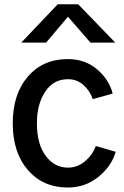

<svg xmlns="http://www.w3.org/2000/svg" viewBox="-20 -838 568 876"><path d="M38.1 -275.4Q38.1 -408.2 106.9 -488.3Q175.8 -568.4 289.1 -568.4Q369.1 -568.4 423.8 -521Q478.5 -473.6 494.1 -411.1L403.3 -385.7Q390.6 -423.8 360.8 -450.2Q331.1 -476.6 290 -476.6Q223.6 -476.6 186 -419.4Q148.4 -362.3 148.4 -275.4Q148.4 -180.7 188.5 -127Q228.5 -73.2 290 -73.2Q334 -73.2 368.7 -103Q403.3 -132.8 417 -171.9L507.8 -145.5Q489.3 -80.1 429.2 -31.2Q369.1 17.6 289.1 17.6Q176.8 17.6 107.4 -62Q38.1 -141.6 38.1 -275.4ZM77.1 -643.6 243.2 -818.4H336.9L505.9 -643.6H392.6L290 -761.7L190.4 -643.6Z"/></svg>

Font: Gothic A1 SemiBold
Style: Regular
Weight: 600
Version: Version 2.50